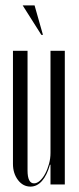

<svg xmlns="http://www.w3.org/2000/svg" viewBox="-20 -683 291 711"><path d="M165 -73Q154 -34 135.5 -13Q117 8 93 8Q65 8 46.5 -16.5Q28 -41 28 -76V-495H82V-52Q82 -4 106 -4Q117 -4 128 -14Q139 -24 147.5 -40Q156 -56 161.5 -76Q167 -96 167 -117V-495H220V0H167V-73ZM133 -554 64 -663H108L139 -554Z"/></svg>

Font: Moniqa Cond Display
Style: Regular
Weight: 400
Width: 3
Designer: Rajesh Rajput
Foundry: Rajesh Rajput
Version: Version 1.000